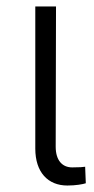

<svg xmlns="http://www.w3.org/2000/svg" viewBox="-20 -566 291 593"><path d="M89 -546V-107C89 -34 128 7 188 7C214 7 236 3 245 0L243 -51C238 -50 225 -49 203 -49C172 -49 152 -71 152 -113L153 -546Z"/></svg>

Font: Wafeq Light
Style: Regular
Weight: 300
Designer: Rasmus Andersson & Azza Alameddine
Foundry: Google & TypeTogether
Version: Version 3.000;January 28, 2025;FontCreator 15.0.0.3014 64-bi